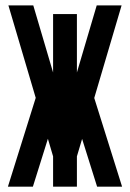

<svg xmlns="http://www.w3.org/2000/svg" viewBox="-20 -704 490 724"><path d="M180.2 -430.7V-650.9H270V-430.7L344.7 -683.6H438.5L335.4 -334.5L440.4 0H346.2L289.6 -180.2L270 -114.3V0H180.2V-114.3L160.6 -180.7L104 0H9.8L114.7 -335L11.7 -683.6H105.5Z"/></svg>

Font: Anka/Coder Narrow
Style: Bold
Weight: 700
Width: 3
Monospace: yes
Version: Version 001.100